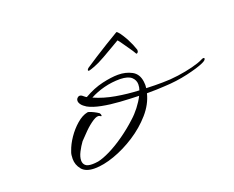

<svg xmlns="http://www.w3.org/2000/svg" viewBox="-82 -572 882 724"><g transform="rotate(-20 359.0 -209.5)"><path d="M188 18Q152 18 136.5 -1Q121 -20 121 -44Q121 -52 122 -59.5Q123 -67 126 -74Q134 -98 151 -123Q168 -148 190 -167Q212 -186 233 -190Q237 -191 247.5 -186.5Q258 -182 267.5 -176.5Q277 -171 277 -169Q279 -167 279.5 -161.5Q280 -156 273 -161Q264 -167 245.5 -155Q227 -143 208.5 -124.5Q190 -106 179 -94Q168 -79 158.5 -60.5Q149 -42 149 -27Q149 -15 157 -7.5Q165 0 185 0Q190 0 195.5 -0.5Q201 -1 208 -2Q228 -6 257.5 -20.5Q287 -35 319.5 -58Q352 -81 380 -107Q397 -122 412.5 -142Q428 -162 438 -182Q401 -183 362.5 -185.5Q324 -188 291 -194.5Q258 -201 238 -212Q225 -220 219 -228Q213 -236 213 -243Q213 -250 217.5 -254.5Q222 -259 227 -259Q232 -259 236 -256Q240 -253 243.5 -250Q247 -247 251 -245Q289 -267 326 -275.5Q363 -284 390 -284Q421 -284 445 -271Q469 -258 473 -226Q475 -212 473 -200Q490 -199 507 -199Q524 -199 539 -199Q569 -199 601.5 -203.5Q634 -208 661.5 -215Q689 -222 703 -229Q710 -233 714 -233Q718 -233 718 -230Q718 -223 702 -216Q680 -206 634.5 -195.5Q589 -185 539 -183Q526 -182 508 -181.5Q490 -181 469 -181Q459 -140 427.5 -104Q396 -68 353.5 -40.5Q311 -13 267 2.5Q223 18 188 18ZM446 -201Q450 -212 450 -224Q450 -241 437 -253Q424 -265 392 -266Q358 -266 327 -258Q296 -250 270 -236Q308 -219 354 -211Q400 -203 446 -201ZM292.2 -335.9Q288.8 -335.9 289.5 -339.3Q290.6 -344.4 299.3 -349.5Q314.2 -359.7 338.3 -375Q362.3 -390.3 389.2 -406.9Q416 -423.4 439.3 -437Q447.6 -436.2 470.5 -395.4Q477.1 -382.6 482.3 -370.7Q487.4 -358.8 489.4 -352Q491.9 -347.8 490.7 -341.8Q489.8 -337.6 486.3 -335.5Q482.9 -333.3 481.8 -335.9Q475.6 -346.9 465.1 -361.8Q454.6 -376.7 445.8 -389.4Q437 -402.2 432.8 -406.4Q422.2 -400.5 403.8 -389.4Q385.3 -378.4 361.2 -364.8Q334.2 -349.5 316.7 -343.1Q299.2 -336.7 294.8 -335.9Z"/></g></svg>

Font: WindSong
Style: Regular
Weight: 400
Designer: Robert E. Leuschke
Foundry: Robert E. Leuschke
Version: Version 1.010; ttfautohint (v1.8.3)